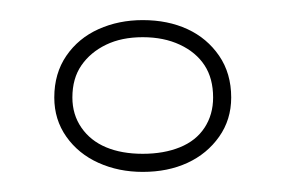

<svg xmlns="http://www.w3.org/2000/svg" viewBox="-20 -156 284 191"><path d="M122 -136Q147 -136 166.5 -127Q186 -118 198 -100.5Q210 -83 210 -59Q210 -37 198 -20Q186 -3 166.5 6Q147 15 122 15Q98 15 78 6Q58 -3 46 -20Q34 -37 34 -59Q34 -83 46 -100.5Q58 -118 78 -127Q98 -136 122 -136ZM122 -3Q143 -3 159 -9.5Q175 -16 183.5 -29Q192 -42 192 -59Q192 -78 183.5 -91Q175 -104 159 -111.5Q143 -119 122 -119Q101 -119 85.5 -111.5Q70 -104 61 -91Q52 -78 52 -59Q52 -42 61 -29Q70 -16 85.5 -9.5Q101 -3 122 -3Z"/></svg>

Font: Kalnia Glaze Thin SemiBold
Style: Regular
Weight: 600
Version: Version 1.110